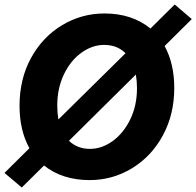

<svg xmlns="http://www.w3.org/2000/svg" viewBox="-32 -789 874 855"><path d="M-12 -19 99 -129Q55 -208 55 -318Q55 -437 106 -530.5Q157 -624 244 -676.5Q331 -729 433 -729Q556 -729 638 -662L746 -769L822 -704L701 -584Q744 -506 744 -397Q744 -279 693 -185.5Q642 -92 555.5 -39.5Q469 13 367 13Q246 13 164 -52L65 46ZM578 -396Q578 -427 573 -457L275 -162Q313 -126 368 -126Q422 -126 470.5 -161.5Q519 -197 548.5 -258.5Q578 -320 578 -396ZM228 -257 527 -552Q490 -589 432 -589Q378 -589 329.5 -553.5Q281 -518 252 -456.5Q223 -395 223 -319Q223 -287 228 -257Z"/></svg>

Font: Nebula Sans Bold
Style: Regular
Weight: 700
Italic angle: -9°
Designer: Paul D. Hunt for Adobe (as Source Sans)
Foundry: Nebula Entertainment & Broadcasting LLC
Version: Version 1.010